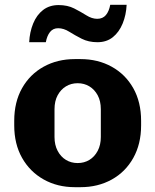

<svg xmlns="http://www.w3.org/2000/svg" viewBox="-20 -766 644 796"><path d="M290 10Q218 10 161 -22Q104 -54 71.5 -111.5Q39 -169 39 -246V-265Q39 -343 71.5 -400.5Q104 -458 161 -489.5Q218 -521 290 -521H314Q386 -521 443 -489.5Q500 -458 532.5 -400.5Q565 -343 565 -265V-246Q565 -169 532.5 -111Q500 -53 443 -21.5Q386 10 314 10ZM302 -90Q329 -90 350.5 -103Q372 -116 385 -140.5Q398 -165 398 -198V-313Q398 -347 385 -371Q372 -395 350.5 -408Q329 -421 302 -421Q275 -421 253.5 -408Q232 -395 219 -371Q206 -347 206 -313V-198Q206 -165 219 -140.5Q232 -116 253.5 -103Q275 -90 302 -90ZM101 -591Q103 -633 117.5 -668.5Q132 -704 158.5 -724.5Q185 -745 223 -745Q260 -745 287.5 -731Q315 -717 338 -702.5Q361 -688 383 -688Q406 -688 419 -703.5Q432 -719 437 -746H505Q503 -704 488.5 -668.5Q474 -633 448 -612Q422 -591 384 -591Q347 -591 318.5 -605.5Q290 -620 267 -634.5Q244 -649 221 -649Q200 -649 187.5 -633.5Q175 -618 170 -591Z"/></svg>

Font: Chivo Medium
Style: Bold
Weight: 700
Version: Version 2.002